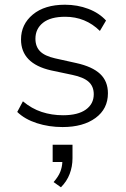

<svg xmlns="http://www.w3.org/2000/svg" viewBox="-20 -530 534 813"><path d="M53 0ZM245 8Q187 8 136 -8.5Q85 -25 53 -56L77 -101Q114 -70 156.5 -56Q199 -42 247 -42Q310 -42 343.5 -66Q377 -90 377 -131Q377 -164 355.5 -183.5Q334 -203 286 -213L196 -232Q69 -261 69 -363Q69 -427 119 -468.5Q169 -510 255 -510Q308 -510 354 -492.5Q400 -475 429 -443L403 -399Q342 -459 256 -459Q194 -459 162 -433.5Q130 -408 130 -366Q130 -333 149.5 -313Q169 -293 213 -283L303 -263Q371 -248 404 -217Q437 -186 437 -135Q437 -69 384.5 -30.5Q332 8 245 8ZM238 263 207 241Q227 218 235 198Q243 178 244 156H203V83H287V140Q287 175 275 206.5Q263 238 238 263Z"/></svg>

Font: Winston Light
Style: Regular
Weight: 300
Designer: Original fonts by Vernon Adams / Changes by Cristiano Sobral
Foundry: Original fonts by Vernon Adams / Changes by Cristiano Sobral
Version: Version 2.503;July 17, 2020;FontCreator 13.0.0.2655 64-bit